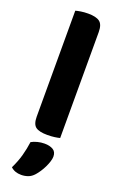

<svg xmlns="http://www.w3.org/2000/svg" viewBox="-173 -706 622 1000"><g transform="rotate(20 138.5 -205.5)"><path d="M146 7Q101 7 81.5 -7.5Q62 -22 62 -64V-651Q72 -654 90.5 -657Q109 -660 131 -660Q175 -660 195 -645Q215 -630 215 -588V-1Q204 2 186 4.5Q168 7 146 7ZM160 219Q145 236 127 242.5Q109 249 89 249Q53 249 31 228Q51 187 61.5 148.5Q72 110 77 72Q91 64 110 59Q129 54 149 54Q178 54 196.5 65Q215 76 215 102Q215 114 210 130Q205 146 197 162.5Q189 179 179 194Q169 209 160 219Z"/></g></svg>

Font: Baloo Tammudu 2
Style: Bold
Weight: 700
Designer: Maithili Shingre, Omkar Shende and Ek Type
Foundry: Ek Type
Version: Version 1.640;hotconv 1.0.111;makeotfexe 2.5.65597; ttfautoh